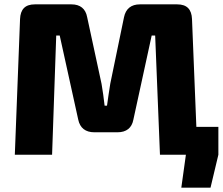

<svg xmlns="http://www.w3.org/2000/svg" viewBox="-20 -710 1022 881"><path d="M881 -128 861 -623C859 -667 838 -690 793 -690H622C582 -690 557 -670 549 -631L486 -326C480 -292 476 -258 471 -225H460C456 -258 452 -292 446 -325L380 -631C373 -670 348 -690 308 -690H140C95 -690 74 -667 72 -623L48 0H219L238 -547H254L339 -161C347 -123 372 -103 413 -103H519C560 -103 585 -123 592 -161L676 -547H692L714 0H833L812 151H946L982 0V-128Z"/></svg>

Font: Exo 2 Extra Bold
Style: Regular
Weight: 800
Designer: Natanael Gama
Version: Version 1.001;PS 001.001;hotconv 1.0.88;makeotf.lib2.5.64775